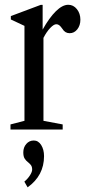

<svg xmlns="http://www.w3.org/2000/svg" viewBox="-20 -556 377 824"><path d="M25 0V-22L85 -37.5V-445L26.5 -472.5V-487L154.5 -535H163V-429Q191.5 -480 219.8 -507.8Q248 -535.5 273 -535.5Q295 -535.5 310 -516.8Q325 -498 325 -471.5Q325 -447 311.8 -430.2Q298.5 -413.5 279 -413.5Q259 -413.5 248 -432Q240 -443.5 234.2 -447.8Q228.5 -452 221.5 -452Q211 -452 195.8 -436.2Q180.5 -420.5 166.5 -393.5V-37.5L249 -22V0ZM98.5 248 84.5 223.5Q99.5 211 108.8 196.2Q118 181.5 118 172Q118 159 112.2 152Q106.5 145 99 139.2Q91.5 133.5 85.8 124.5Q80 115.5 80 98Q80 76.5 92.8 61.8Q105.5 47 125 47Q144.5 47 156.8 66.5Q169 86 169 114Q169 197.5 98.5 248Z"/></svg>

Font: Libre Caslon Condensed
Style: Regular
Weight: 400
Designer: Pablo Impallari, Rodrigo Fuenzalida, Katja Schimmel, Ertekin Erdin
Foundry: Pablo Impallari, Rodrigo Fuenzalida
Version: Version 2.000; ttfautohint (v1.8.4.7-5d5b);gftools[0.9.33]